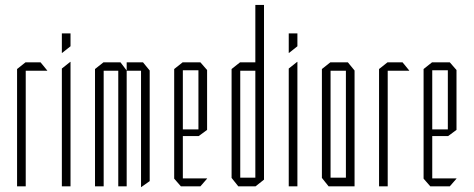

<svg xmlns="http://www.w3.org/2000/svg" viewBox="-20 -753 1914 776"><path d="M49 0V-474L83 -501H84V0ZM84 -467V-501H144L171 -468V-467Z M230 0V-476L264 -503H265V0ZM230 -539V-618H265V-566L231 -539Z M364 0V-474L398 -501H399V0ZM458 0V-467H492V0ZM399 -467V-501H467L492 -468V-467ZM550 3V-467H585V-21L551 3ZM492 -467V-501H558L585 -468V-467Z M711 0 684 -31V-32H817V-31L790 0ZM684 -32V-474L718 -501H719V-32ZM719 -203V-230H782V-203ZM719 -469V-501H790L817 -470V-469ZM782 -203V-469H817V-228L783 -203Z M1046 -468 1012 -501V-733H1047V-468ZM951 -467V-501H1018L1047 -468V-467ZM943 0 916 -34V-35H1012V0ZM916 -35V-474L950 -501H951V-35ZM1012 0V-467H1047V-27L1013 0Z M1147 0V-476L1181 -503H1182V0ZM1147 -539V-618H1182V-566L1148 -539Z M1316 -467V-501H1386L1413 -468V-467ZM1308 0 1281 -34V-35H1378V0ZM1281 -35V-474L1315 -501H1316V-35ZM1378 0V-467H1413V0Z M1512 0V-474L1546 -501H1547V0ZM1547 -467V-501H1607L1634 -468V-467Z M1719 0 1692 -31V-32H1825V-31L1798 0ZM1692 -32V-474L1726 -501H1727V-32ZM1727 -203V-230H1790V-203ZM1727 -469V-501H1798L1825 -470V-469ZM1790 -203V-469H1825V-228L1791 -203Z"/></svg>

Font: Foldit ExtraLight
Style: Regular
Weight: 250
Version: Version 1.003